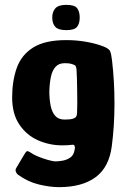

<svg xmlns="http://www.w3.org/2000/svg" viewBox="-20 -643 519 790"><path d="M30 -242Q30 -310 49 -363.5Q68 -417 116.5 -447.5Q165 -478 253 -478Q293 -478 331.5 -471.5Q370 -465 400 -454Q428 -444 433 -432.5Q438 -421 441 -394Q451 -309 451 -217Q451 -125 440 -42Q429 45 373.5 86Q318 127 223 127Q185 127 139.5 116Q94 105 53 75Q49 72 45.5 64Q42 56 47 48Q52 40 63 21Q74 2 79 -6Q87 -20 91.5 -21Q96 -22 108 -14Q117 -7 136.5 1Q156 9 177 15Q198 21 209 21Q221 21 238 18Q255 15 269.5 5Q284 -5 287 -27Q287 -28 287.5 -29Q288 -30 288 -31Q289 -38 286.5 -43.5Q284 -49 274 -47Q269 -46 257.5 -45.5Q246 -45 235 -45Q184 -45 137 -65.5Q90 -86 60 -130Q30 -174 30 -242ZM183 -267Q183 -234 188.5 -207.5Q194 -181 207.5 -166Q221 -151 246 -151Q257 -151 267.5 -152Q278 -153 286 -157Q296 -161 297 -176Q298 -193 298 -219Q298 -245 297.5 -272.5Q297 -300 296.5 -322Q296 -344 295 -354Q295 -359 293 -366.5Q291 -374 287 -375Q279 -379 270.5 -381Q262 -383 246 -383Q222 -383 208.5 -368Q195 -353 189.5 -327Q184 -301 183 -267ZM308 -571Q308 -546 297 -532.5Q286 -519 253 -519Q220 -519 207.5 -532.5Q195 -546 195 -571Q195 -594 207.5 -608.5Q220 -623 253 -623Q288 -623 298 -608.5Q308 -594 308 -571Z"/></svg>

Font: Glory ExtraBold
Style: Regular
Weight: 800
Designer: Robert Leuschke
Foundry: Robert Leuschke
Version: Version 1.011